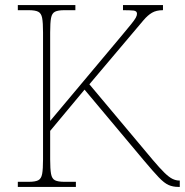

<svg xmlns="http://www.w3.org/2000/svg" viewBox="-20 -734 726 754"><path d="M50 0V-20H93Q118 -20 130 -26Q142 -32 145.5 -51Q149 -70 149 -108V-606Q149 -645 145.5 -663.5Q142 -682 130 -688Q118 -694 93 -694H50V-714H276V-694H233Q208 -694 196 -688Q184 -682 180.5 -663.5Q177 -645 177 -606V-259L457 -593Q482 -623 495 -639Q508 -655 513 -664Q518 -673 518 -680Q518 -691 504.5 -692.5Q491 -694 463 -694V-714H620V-694Q594 -694 577 -684Q560 -674 543.5 -654.5Q527 -635 500 -603L331 -403L580 -106Q608 -73 626 -55.5Q644 -38 657.5 -31.5Q671 -25 684 -25H686V0H680Q659 0 642 -7.5Q625 -15 603.5 -37.5Q582 -60 545 -104L312 -382L177 -220V-108Q177 -70 180.5 -51Q184 -32 196 -26Q208 -20 233 -20H278V0Z"/></svg>

Font: Noto Serif Telugu Thin
Style: Regular
Weight: 100
Designer: Jelle Bosma - Monotype Design Team
Foundry: Monotype Imaging Inc.
Version: Version 2.005; ttfautohint (v1.8.4.7-5d5b)